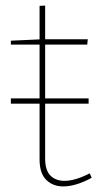

<svg xmlns="http://www.w3.org/2000/svg" viewBox="-20 -663 380 689"><path d="M19 -291V-310H298V-291ZM207 6Q170 6 146 -17.5Q122 -41 122 -91V-510L129 -503H19V-517L129 -522L122 -515V-642L142 -643V-515L135 -522H295L293 -503H135L142 -510V-94Q142 -52 161 -33Q180 -14 211 -14Q231 -14 254 -21Q277 -28 302 -41L309 -25Q252 6 207 6Z"/></svg>

Font: Bitter Thin Thin
Style: Regular
Weight: 250
Version: Version 2.002